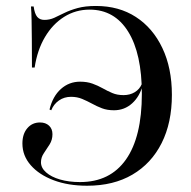

<svg xmlns="http://www.w3.org/2000/svg" viewBox="-20 -602 630 634"><path d="M267.7 11.3Q204.8 11.3 156.9 -6.9Q108.9 -25 81.5 -56.5Q54 -87.9 54 -128.2Q54 -159.7 70.2 -178.6Q86.3 -197.6 112.1 -197.6Q130.6 -197.6 141.9 -187.1Q153.2 -176.6 153.2 -158.9Q153.2 -140.3 144 -125.4Q134.7 -110.5 125 -96.4Q115.3 -82.3 115.3 -66.1Q115.3 -47.6 132.3 -32.7Q149.2 -17.7 178.2 -9.3Q207.3 -0.8 244.4 -0.8Q343.5 -0.8 396 -75.4Q448.4 -150 448.4 -291.9Q448.4 -425 403.2 -497.6Q358.1 -570.2 275.8 -570.2Q229.8 -570.2 191.9 -546.4Q154 -522.6 128.6 -479.8Q103.2 -437.1 94.4 -379H85.5Q85.5 -434.7 85.1 -472.2Q84.7 -509.7 84.3 -535.5Q83.9 -561.3 82.3 -580.6H91.1Q94.4 -556.5 102.8 -546.4Q111.3 -536.3 126.6 -536.3Q143.5 -536.3 158.9 -543.1Q174.2 -550 192.7 -559.3Q211.3 -568.5 236.3 -575.4Q261.3 -582.3 296.8 -582.3Q372.6 -582.3 428.6 -546Q484.7 -509.7 516.1 -443.5Q547.6 -377.4 547.6 -288.7Q547.6 -196.8 513.7 -129.4Q479.8 -62.1 417.3 -25.4Q354.8 11.3 267.7 11.3ZM244.4 -332.3Q267.7 -332.3 285.5 -325.8Q303.2 -319.4 319 -310.5Q334.7 -301.6 350.8 -294.8Q366.9 -287.9 387.9 -287.9Q408.9 -287.9 425 -297.6Q441.1 -307.3 448.4 -325L451.6 -322.6Q441.9 -283.9 416.5 -260.9Q391.1 -237.9 356.5 -237.9Q333.9 -237.9 316.9 -244.4Q300 -250.8 283.9 -259.7Q267.7 -268.5 251.2 -275.4Q234.7 -282.3 214.5 -282.3Q191.9 -282.3 174.6 -270.2Q157.3 -258.1 149.2 -237.9L143.5 -240.3Q154 -283.9 181 -308.1Q208.1 -332.3 244.4 -332.3Z"/></svg>

Font: Playfair 144pt SemiCondensed Medium
Style: Regular
Weight: 500
Width: 4
Designer: Claus Eggers Sørensen
Foundry: Claus Eggers Sørensen
Version: Version 2.203